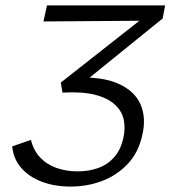

<svg xmlns="http://www.w3.org/2000/svg" viewBox="-20 -678 628 707"><path d="M240 9Q181 9 133.5 -9Q86 -27 57.5 -60.5Q29 -94 25 -139L94 -163Q103 -125 127 -99Q151 -73 187 -60Q223 -47 266 -47Q306 -47 340.5 -59Q375 -71 399.5 -98Q424 -125 434 -169Q442 -204 436 -235.5Q430 -267 404.5 -291.5Q379 -316 332 -328.5Q285 -341 210 -337L204 -374L537 -636L555 -602L140 -599L153 -658H588L579 -610L259 -351L251 -392Q355 -397 415.5 -370Q476 -343 497.5 -293.5Q519 -244 504 -181Q490 -116 450 -74Q410 -32 355.5 -11.5Q301 9 240 9Z"/></svg>

Font: Ysabeau Infant
Style: Italic
Weight: 400
Italic angle: -12°
Designer: Christian Thalmann (Catharsis Fonts)
Version: Version 2.001;gftools[0.9.30]; featfreeze: ss01,ss02,lnum